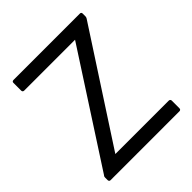

<svg xmlns="http://www.w3.org/2000/svg" viewBox="-207 -897 1068 1068"><g transform="rotate(-45 327.5 -363.0)"><path d="M595 25C602 25 607 21 607 13V-48C607 -54 602 -59 595 -59H175L595 -705C598 -710 599 -714 599 -719V-740C599 -747 595 -751 589 -751H66C58 -751 54 -747 54 -740V-679C54 -672 58 -667 66 -667H466L47 -20C43 -16 42 -12 42 -7V13C42 21 47 25 53 25Z"/></g></svg>

Font: LINE Seed JP_OTF Regular
Style: Regular
Weight: 400
Designer: LY Corporation & Fontrix & Fontworks
Version: Version 1.002